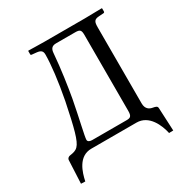

<svg xmlns="http://www.w3.org/2000/svg" viewBox="-180 -786 1019 1067"><g transform="rotate(-30 329.5 -253.0)"><path d="M112 -47C98 -33 82 -30 62 -27C52 -26 42 -20 41 -8L34 140L61 141C72 89 98 0 181 0H471C551 0 587 85 599 141C599 141 599 140 626 140L619 -8C618 -20 611 -23 589 -27C572 -30 549 -41 549 -78V-565C549 -601 554 -614 586 -616L615 -618C619 -618 623 -620 623 -626V-645L621 -647C621 -647 542 -645 512 -645H251C221 -645 151 -647 151 -647L149 -645V-624C149 -620 152 -618 157 -618L187 -615C213 -612 222 -602 222 -581C222 -518 210 -415 188 -301C156 -145 138 -73 112 -47ZM427 -605C458 -605 464 -597 464 -566V-79C464 -42 452 -39 428 -39H209C195 -39 182 -44 182 -56C182 -77 207 -176 229 -293C241 -361 257 -465 265 -566C267 -591 277 -605 304 -605Z"/></g></svg>

Font: Libertinus Serif Display
Style: Regular
Weight: 400
Designer: Philipp H. Poll, Khaled Hosny
Foundry: Caleb Maclennan
Version: Version 7.050;RELEASE